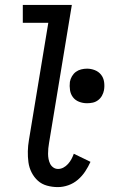

<svg xmlns="http://www.w3.org/2000/svg" viewBox="-20 -755 490 783"><path d="M216 8Q193 8 171.5 2Q150 -4 134.5 -18Q119 -32 109 -51.5Q99 -71 96 -93Q93 -115 93.5 -138Q94 -161 98 -184L177 -662H73V-735H273L180 -172Q178 -161 177 -150Q176 -139 176 -128Q176 -117 178 -106.5Q180 -96 184.5 -87Q189 -78 197.5 -72Q206 -66 217 -66Q228 -66 238.5 -71.5Q249 -77 257.5 -86.5Q266 -96 271.5 -106.5Q277 -117 281 -128L349 -95Q340 -75 327.5 -56Q315 -37 297.5 -22Q280 -7 258.5 0.5Q237 8 216 8ZM335 -334Q318 -334 302.5 -340Q287 -346 277.5 -358.5Q268 -371 265.5 -387.5Q263 -404 265 -421Q267 -433 273.5 -444Q280 -455 289.5 -462Q299 -469 311 -472Q323 -475 335 -475Q351 -475 366.5 -469Q382 -463 392 -450.5Q402 -438 404.5 -421Q407 -404 404 -387Q402 -376 396 -365Q390 -354 380 -346.5Q370 -339 358.5 -336.5Q347 -334 335 -334Z"/></svg>

Font: Iosevka Etoile
Style: Italic
Weight: 400
Italic angle: -9°
Designer: Belleve Invis
Foundry: Belleve Invis
Version: Version 22.1.2; ttfautohint (v1.8.4)